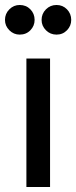

<svg xmlns="http://www.w3.org/2000/svg" viewBox="-66 -751 306 771"><path d="M161 -612Q136 -612 118.5 -629.5Q101 -647 101 -671Q101 -696 118.5 -713.5Q136 -731 161 -731Q186 -731 203 -713.5Q220 -696 220 -671Q220 -647 203 -629.5Q186 -612 161 -612ZM13 -612Q-11 -612 -28.5 -629.5Q-46 -647 -46 -671Q-46 -696 -28.5 -713.5Q-11 -731 13 -731Q39 -731 56 -713.5Q73 -696 73 -671Q73 -647 56 -629.5Q39 -612 13 -612ZM40 0V-516H135V0Z"/></svg>

Font: Stick No Bills SemiBold
Style: Regular
Weight: 600
Designer: Kosala Senevirathne, Siva Puranthara, Lasantha Premarathna, Tharique Azeez
Foundry: mooniak
Version: Version 2.000